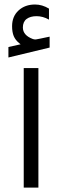

<svg xmlns="http://www.w3.org/2000/svg" viewBox="-20 -851 264 869"><path d="M87.4 -543H153.8V-1.9H87.4ZM67.4 -655.3Q49.8 -669.4 42.2 -687.5Q34.7 -705.6 34.7 -732.4Q34.7 -776.9 64 -803.7Q93.3 -830.6 138.7 -830.6Q170.9 -830.6 201.7 -812V-762.2Q173.8 -777.8 145.5 -777.8Q117.2 -777.8 100.3 -765.1Q83.5 -752.4 83.5 -726.1Q84 -690.9 128.9 -674.3Q135.3 -672.4 139.6 -672.4Q141.6 -672.4 144.5 -672.9Q153.3 -674.3 163.6 -676.5Q173.8 -678.7 185.8 -681.2Q197.8 -683.6 204.6 -685.1V-635.7L18.1 -590.8V-638.2L65.9 -648.9L73.2 -650.4Z"/></svg>

Font: Shabnam Light FD-WOL
Style: Light-FD-WOL
Weight: 300
Foundry: DejaVu fonts team - Redesigned by Saber Rastikerdar - Based on Vazir font
Version: Version 5.0.0